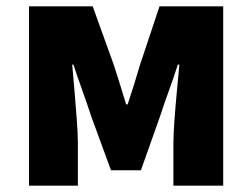

<svg xmlns="http://www.w3.org/2000/svg" viewBox="-20 -589 799 609"><path d="M72 0V-569H274L341 -383Q352 -349 361.5 -318.5Q371 -288 380 -258H385Q395 -288 404.5 -318.5Q414 -349 424 -383L486 -569H688V0H530V-132Q530 -163 533.5 -210Q537 -257 541.5 -304.5Q546 -352 549 -384H544Q532 -346 516 -302Q500 -258 488 -221L427 -49H332L269 -221Q257 -258 241 -302.5Q225 -347 213 -384H209Q212 -352 216 -304.5Q220 -257 223.5 -210Q227 -163 227 -132V0Z"/></svg>

Font: Source Han Sans CN Heavy
Style: Regular
Weight: 900
Designer: Ryoko NISHIZUKA 西塚涼子 (kana, bopomofo & ideographs); Paul D. Hunt (Latin, Greek & Cyrillic); Sandoll Communications 산돌커뮤니
Foundry: Adobe
Version: Version 2.000;hotconv 1.0.107;makeotfexe 2.5.65593